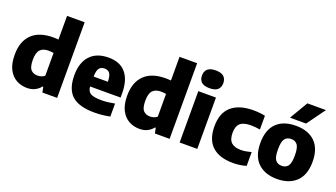

<svg xmlns="http://www.w3.org/2000/svg" viewBox="-68 -1363 3376 1928"><g transform="rotate(20 1620.0 -399.0)"><path d="M258.5 10Q197 10 145.2 -18.2Q93.5 -46.5 62 -106.5Q30.5 -166.5 30.5 -263Q30.5 -404.5 108.2 -481.2Q186 -558 337.5 -558Q351.5 -558 365.5 -557Q379.5 -556 391.5 -555V-808H579.5V0H422L410.5 -57H402.5Q379 -26.5 343 -8.2Q307 10 258.5 10ZM315.5 -143Q336 -143 356.2 -149.2Q376.5 -155.5 391.5 -169V-411.5Q380 -413.5 365.5 -415Q351 -416.5 337.5 -416.5Q278 -416.5 248.5 -384.8Q219 -353 219 -277.5Q219 -199 245.5 -171Q272 -143 315.5 -143Z M979.5 10.5Q814.5 10.5 739 -57.5Q663.5 -125.5 663.5 -275Q663.5 -408 732 -482.8Q800.5 -557.5 929.5 -557.5Q1052 -557.5 1114.5 -482Q1177 -406.5 1177 -268.5V-221H851Q855 -170.5 887.8 -150.2Q920.5 -130 1006.5 -130Q1039 -130 1074.8 -134.2Q1110.5 -138.5 1145.5 -145.5V-6.5Q1100 2.5 1059.5 6.5Q1019 10.5 979.5 10.5ZM927.5 -440.5Q890 -440.5 870.8 -415.8Q851.5 -391 850.5 -326.5H1003Q1001.5 -390.5 983.2 -415.5Q965 -440.5 927.5 -440.5Z M1460.5 10Q1399 10 1347.2 -18.2Q1295.5 -46.5 1264 -106.5Q1232.5 -166.5 1232.5 -263Q1232.5 -404.5 1310.2 -481.2Q1388 -558 1539.5 -558Q1553.5 -558 1567.5 -557Q1581.5 -556 1593.5 -555V-808H1781.5V0H1624L1612.5 -57H1604.5Q1581 -26.5 1545 -8.2Q1509 10 1460.5 10ZM1517.5 -143Q1538 -143 1558.2 -149.2Q1578.5 -155.5 1593.5 -169V-411.5Q1582 -413.5 1567.5 -415Q1553 -416.5 1539.5 -416.5Q1480 -416.5 1450.5 -384.8Q1421 -353 1421 -277.5Q1421 -199 1447.5 -171Q1474 -143 1517.5 -143Z M1888.5 0V-548.5H2077V0ZM1983 -614.5Q1924 -614.5 1896.5 -639.2Q1869 -664 1869 -709.5Q1869 -754.5 1896.5 -779.5Q1924 -804.5 1983 -804.5Q2042 -804.5 2069.5 -779.5Q2097 -754.5 2097 -709.5Q2097 -664 2069.5 -639.2Q2042 -614.5 1983 -614.5Z M2460.5 10.5Q2315 10.5 2238 -60.2Q2161 -131 2161 -273Q2161 -417 2243.2 -487.2Q2325.5 -557.5 2475.5 -557.5Q2544.5 -557.5 2601.5 -545V-398Q2575.5 -402.5 2551.5 -404.8Q2527.5 -407 2502.5 -407Q2424.5 -407 2389.5 -375.5Q2354.5 -344 2354.5 -274.5Q2354.5 -202 2388.5 -170.8Q2422.5 -139.5 2490 -139.5Q2516 -139.5 2541.8 -143.8Q2567.5 -148 2601.5 -156.5V-9.5Q2572 0 2535.5 5.2Q2499 10.5 2460.5 10.5Z M2930.5 10.5Q2801.5 10.5 2726.5 -61Q2651.5 -132.5 2651.5 -272.5Q2651.5 -414.5 2724.5 -486Q2797.5 -557.5 2930.5 -557.5Q3063 -557.5 3136.2 -485.2Q3209.5 -413 3209.5 -273.5Q3209.5 -132.5 3134.5 -61Q3059.5 10.5 2930.5 10.5ZM2930.5 -130Q2974.5 -130 2997.5 -160Q3020.5 -190 3020.5 -272.5Q3020.5 -356.5 2997 -386.5Q2973.5 -416.5 2930.5 -416.5Q2887 -416.5 2863.5 -386.8Q2840 -357 2840 -273.5Q2840 -190 2863.2 -160Q2886.5 -130 2930.5 -130ZM2844.5 -613 2959.5 -808H3158L3016.5 -613Z"/></g></svg>

Font: Encode Sans XBd
Style: Regular
Weight: 800
Designer: Multiple Designers
Foundry: Impallari Type
Version: Version 3.002; ttfautohint (v1.8.3) -l 8 -r 50 -G 200 -x 14 